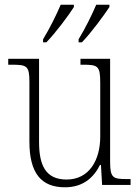

<svg xmlns="http://www.w3.org/2000/svg" viewBox="-20 -786 595 816"><path d="M314 -619V-606H328C367 -646 422 -721 445 -756V-766H389C370 -721 342 -665 314 -619ZM163 -619V-606H177C216 -646 272 -721 294 -756V-766H238C219 -721 191 -665 163 -619ZM256 10C331 10 377 -29 405 -85H409L414 0H535V-25H518C460 -25 448 -30 448 -99V-536H322V-511H332C397 -511 406 -506 406 -433V-205C406 -107 360 -23 263 -23C173 -23 146 -85 146 -183V-536H15V-511H30C94 -511 105 -506 105 -439V-184C105 -49 156 10 256 10Z"/></svg>

Font: Noto Serif Myanmar SemiCondensed ExtraLight
Style: Regular
Weight: 200
Width: 4
Designer: Ben Mitchell and the Monotype Design Team
Foundry: Monotype Imaging Inc.
Version: Version 2.106